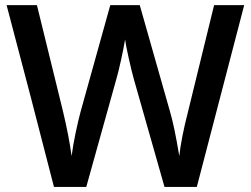

<svg xmlns="http://www.w3.org/2000/svg" viewBox="-20 -734 986 754"><path d="M752.9 0H626L504.9 -425.8Q497.1 -453.6 485.4 -506.1Q473.6 -558.6 471.2 -579.1Q466.3 -547.9 455.3 -498Q444.3 -448.2 437 -423.8L318.8 0H191.9L99.6 -357.4L5.9 -713.9H125L227.1 -297.9Q251 -197.8 261.2 -121.1Q266.6 -162.6 277.3 -213.9Q288.1 -265.1 296.9 -296.9L413.1 -713.9H528.8L647.9 -294.9Q665 -236.8 684.1 -121.1Q691.4 -190.9 719.2 -298.8L820.8 -713.9H939Z"/></svg>

Font: f2_18033          
Style: Regular
Weight: 600
Foundry: Ascender Corporation
Version: Version 1.10